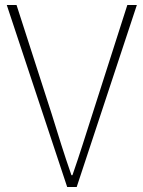

<svg xmlns="http://www.w3.org/2000/svg" viewBox="-20 -746 572 766"><path d="M248 0H286L526 -726H488L349 -292C320 -202 300 -136 269 -47H265C234 -136 214 -202 186 -292L46 -726H7Z"/></svg>

Font: Noto Sans T Chinese Thin
Style: Regular
Weight: 100
Designer: Ryoko NISHIZUKA (kana & ideographs); Paul D. Hunt (Latin, Greek & Cyrillic); Wenlong ZHANG (bopomofo); Sandoll Communica
Foundry: Adobe Systems Incorporated
Version: Version 1.000;PS 1;hotconv 1.0.78;makeotf.lib2.5.61930